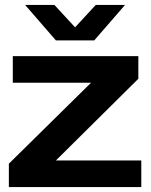

<svg xmlns="http://www.w3.org/2000/svg" viewBox="-20 -760 612 780"><path d="M16 0V-95L350 -424H32V-532H542V-440L207 -108H554V0ZM207 -596 82 -740H201L285 -649L369 -740H488L363 -596Z"/></svg>

Font: Mona Sans Expanded SemiBold
Style: Regular
Weight: 600
Width: 7
Designer: Deni Anggara
Foundry: GitHub
Version: Version 2.000